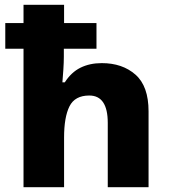

<svg xmlns="http://www.w3.org/2000/svg" viewBox="-20 -780 707 800"><path d="M247 -760V-684H382V-577H246V-543Q246 -521 244 -490Q242 -459 240 -437H250Q277 -479 315.5 -498Q354 -517 404 -517Q490 -517 544.5 -469Q599 -421 599 -316V0H429V-268Q429 -382 352 -382Q292 -382 269.5 -337Q247 -292 247 -207V0H78V-577H2V-684H78V-760Z"/></svg>

Font: Noto Sans Georgian ExtraBold
Style: Regular
Weight: 800
Designer: Monotype Design Team, Akaki Razmadze
Foundry: Google LLC
Version: Version 2.005; ttfautohint (v1.8.4.7-5d5b)